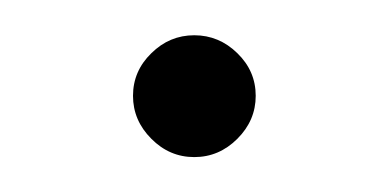

<svg xmlns="http://www.w3.org/2000/svg" viewBox="-20 -300 222 110"><path d="M66.7 -220.5Q56.2 -231 56.2 -245.1Q56.2 -259.3 66.7 -269.5Q77.1 -279.8 91.3 -279.8Q105.5 -279.8 116 -269.5Q126.5 -259.3 126.5 -245.1Q126.5 -231 116 -220.5Q105.5 -210 91.3 -210Q77.1 -210 66.7 -220.5Z"/></svg>

Font: Spartan MB Light
Style: Regular
Weight: 300
Designer: Matt Bailey, Mirko Velimirovic
Foundry: Matt Bailey
Version: Version 1.005